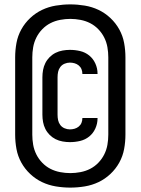

<svg xmlns="http://www.w3.org/2000/svg" viewBox="-20 -777 640 874"><path d="M300 77Q267 77 234 71.5Q201 66 171.5 52Q142 38 117.5 15Q93 -8 77 -37Q61 -66 55 -98.5Q49 -131 49 -164V-516Q49 -549 55 -581.5Q61 -614 77 -643Q93 -672 117.5 -695Q142 -718 171.5 -732Q201 -746 234 -751.5Q267 -757 300 -757Q333 -757 366 -751.5Q399 -746 428.5 -732Q458 -718 482.5 -695Q507 -672 523 -643Q539 -614 545 -581.5Q551 -549 551 -516V-164Q551 -131 545 -98.5Q539 -66 523 -37Q507 -8 482.5 15Q458 38 428.5 52Q399 66 366 71.5Q333 77 300 77ZM300 11Q323 11 346.5 6.5Q370 2 390.5 -8.5Q411 -19 427.5 -36Q444 -53 454.5 -74Q465 -95 469 -118Q473 -141 473 -164V-516Q473 -539 469 -562Q465 -585 454.5 -606Q444 -627 427.5 -644Q411 -661 390.5 -671.5Q370 -682 346.5 -686.5Q323 -691 300 -691Q277 -691 253.5 -686.5Q230 -682 209.5 -671.5Q189 -661 172.5 -644Q156 -627 145.5 -606Q135 -585 131 -562Q127 -539 127 -516V-164Q127 -141 131 -118Q135 -95 145.5 -74Q156 -53 172.5 -36Q189 -19 209.5 -8.5Q230 2 253.5 6.5Q277 11 300 11ZM298 -130Q282 -130 265 -133Q248 -136 233 -143.5Q218 -151 206 -163Q194 -175 186.5 -190Q179 -205 176 -221.5Q173 -238 173 -255V-425Q173 -442 176 -458.5Q179 -475 186.5 -490Q194 -505 206 -517Q218 -529 233 -536.5Q248 -544 265 -547Q282 -550 298 -550Q322 -550 345 -544.5Q368 -539 386 -524.5Q404 -510 414 -488Q424 -466 424 -442V-440H355V-441Q355 -452 351 -462Q347 -472 338.5 -479Q330 -486 319.5 -489Q309 -492 298 -492Q286 -492 274 -487Q262 -482 254.5 -472Q247 -462 244.5 -450Q242 -438 242 -425V-255Q242 -242 244.5 -230Q247 -218 254.5 -208Q262 -198 274 -193Q286 -188 298 -188Q309 -188 319.5 -191Q330 -194 338.5 -201Q347 -208 351 -218Q355 -228 355 -239V-240H424V-238Q424 -214 414 -192Q404 -170 386 -155.5Q368 -141 345 -135.5Q322 -130 298 -130Z"/></svg>

Font: R Plex Mono
Style: Bold
Weight: 700
Monospace: yes
Designer: Belleve Invis
Foundry: Belleve Invis
Version: Version 31.8.0